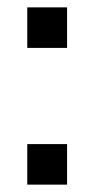

<svg xmlns="http://www.w3.org/2000/svg" viewBox="-20 -501 256 521"><path d="M54 -481H162V-371H54ZM54 0V-110H162V0Z"/></svg>

Font: SUSE
Style: Regular
Weight: 400
Designer: Rene Bieder
Foundry: SUSE
Version: Version 1.000